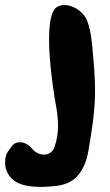

<svg xmlns="http://www.w3.org/2000/svg" viewBox="-20 -525 431 751"><path d="M343.8 -312.5C338.9 -368.2 335 -407.2 320.3 -445.3C299.8 -493.2 234.4 -521.5 199.2 -495.1C159.2 -462.9 168 -297.9 195.3 -132.8C210 -57.6 212.9 -2.9 192.4 51.8C177.7 89.8 129.9 86.9 105.5 56.6C81.1 26.4 42 23.4 26.4 46.9C9.8 69.3 0 78.1 0 110.4V112.3C0 127 3.9 141.6 11.7 155.3C39.1 203.1 101.6 206.1 147.5 206.1C168.9 205.1 183.6 204.1 201.2 202.1C233.4 198.2 263.7 185.5 284.2 162.1C304.7 138.7 319.3 104.5 326.2 62.5C353.5 -99.6 358.4 -152.3 343.8 -312.5Z"/></svg>

Font: Day Care
Style: Regular
Weight: 400
Designer: Noponies
Version: Version 1.000;PS 001.000;hotconv 1.0.88;makeotf.lib2.5.64775